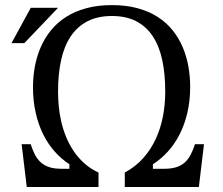

<svg xmlns="http://www.w3.org/2000/svg" viewBox="-20 -747 892 767"><path d="M257.3 -72.8V-90.8Q225.6 -111.3 198.7 -141.4Q171.9 -171.4 152.6 -210.2Q133.3 -249 122.6 -296.4Q111.8 -343.8 111.8 -398.9Q111.8 -440.9 119.4 -481.7Q127 -522.5 142.8 -558.8Q158.7 -595.2 183.6 -626Q208.5 -656.7 243.7 -679.2Q278.8 -701.7 324.5 -714.1Q370.1 -726.6 427.2 -726.6Q484.4 -726.6 529.8 -714.1Q575.2 -701.7 609.9 -679.4Q644.5 -657.2 669.2 -626.5Q693.8 -595.7 709.5 -559.3Q725.1 -522.9 732.4 -482.4Q739.7 -441.9 739.7 -399.9Q739.7 -344.2 728.5 -296.6Q717.3 -249 697.5 -210.2Q677.7 -171.4 650.4 -141.4Q623 -111.3 590.8 -90.8V-72.8H636.2Q664.6 -72.8 684.3 -79.1Q704.1 -85.4 718 -97.9Q731.9 -110.4 741.5 -128.7Q751 -147 758.8 -170.9H794.9L774.4 0H478.5V-57.6Q521.5 -81.1 552 -115.2Q582.5 -149.4 602.1 -191.7Q621.6 -233.9 630.9 -282Q640.1 -330.1 640.1 -381.3Q640.1 -452.1 627.9 -508.1Q615.7 -564 589.8 -602.8Q564 -641.6 523.7 -662.4Q483.4 -683.1 427.2 -683.1Q371.1 -683.1 330.3 -662.4Q289.6 -641.6 263.2 -602.8Q236.8 -564 224.4 -508.1Q211.9 -452.1 211.9 -381.3Q211.9 -354.5 214.6 -324.5Q217.3 -294.4 224.1 -263.7Q231 -232.9 242.9 -202.9Q254.9 -172.9 272.7 -145.8Q290.5 -118.7 315.4 -95.9Q340.3 -73.2 373.5 -57.6V0H86.9L66.4 -170.9H102.5Q110.4 -147 119.9 -128.7Q129.4 -110.4 143.6 -97.9Q157.7 -85.4 177.5 -79.1Q197.3 -72.8 225.1 -72.8ZM103 -715.8H211.9L77.1 -574.7H25.9Z"/></svg>

Font: Arian AMU Serif
Style: Regular
Weight: 400
Designer: Ruben Hakobyan (Tarumian)
Foundry: Ruben Hakobyan (Tarumian)
Version: Version 1.002